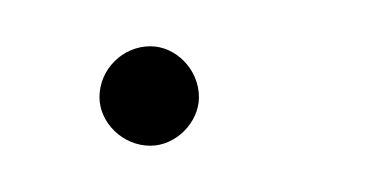

<svg xmlns="http://www.w3.org/2000/svg" viewBox="-20 -63 167 83"><path d="M45 0C56 0 66 -10 66 -21C66 -33 56 -43 45 -43C33 -43 23 -33 23 -21C23 -10 33 0 45 0Z"/></svg>

Font: Advent Pro
Style: ExtraLight
Weight: 250
Designer: Andreas Kalpakidis
Foundry: Andreas Kalpakidis
Version: Version 2.002 2007